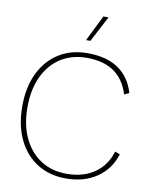

<svg xmlns="http://www.w3.org/2000/svg" viewBox="-100 -1011 872 1096"><g transform="rotate(10 335.5 -463.0)"><path d="M409 -937H439L360 -787H335ZM638 -178Q610 -89 536.5 -39Q463 11 357 11Q263 11 192 -33.5Q121 -78 81.5 -159.5Q42 -241 42 -352Q42 -464 81.5 -545Q121 -626 191.5 -670.5Q262 -715 357 -715Q576 -715 631 -532L603 -519Q577 -603 516.5 -645.5Q456 -688 358 -688Q272 -688 208 -647.5Q144 -607 108 -531.5Q72 -456 72 -352Q72 -249 108 -173.5Q144 -98 208 -57Q272 -16 357 -16Q453 -16 518.5 -61Q584 -106 609 -189Z"/></g></svg>

Font: Prodigy Sans ExtraLight
Style: Regular
Weight: 200
Designer: Wei Huang
Foundry: Wei Huang
Version: Version 1.003; ttfautohint (v1.8.3)